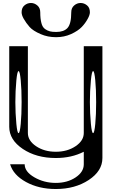

<svg xmlns="http://www.w3.org/2000/svg" viewBox="-20 -1060 790 1288"><path d="M583 -977.5Q583 -960 568.4 -933.6Q551.8 -903.3 528.3 -878.9Q502.9 -852.5 456.1 -831.1Q410.2 -810.5 356.4 -810.5Q299.8 -810.5 252.9 -831.1Q201.2 -853.5 178.7 -878.9Q155.3 -905.3 138.7 -934.6Q125 -959 125 -977.5Q125 -1007.8 143.6 -1023.4Q163.1 -1040 187.5 -1040Q210.9 -1040 230.5 -1023.4Q250 -1006.8 250 -977.5Q250 -934.6 257.8 -905.3Q264.6 -877.9 282.2 -865.2Q296.9 -854.5 315.4 -849.6Q330.1 -845.7 357.4 -845.7Q408.2 -845.7 432.6 -872.1Q458 -899.4 458 -977.5Q458 -1006.8 477.5 -1023.4Q497.1 -1040 520.5 -1040Q544.9 -1040 564.5 -1023.4Q583 -1007.8 583 -977.5ZM589.8 -521.5Q583 -449.2 583 -375Q583 -300.8 589.8 -228.5Q595.7 -167 604.5 -167Q613.3 -167 619.1 -228.5Q625 -290 625 -375Q625 -460 619.1 -521.5Q613.3 -583 604.5 -583Q595.7 -583 589.8 -521.5ZM89.8 -521.5Q83 -449.2 83 -375Q83 -300.8 89.8 -228.5Q95.7 -167 104.5 -167Q113.3 -167 119.1 -228.5Q125 -290 125 -375Q125 -460 119.1 -521.5Q113.3 -583 104.5 -583Q95.7 -583 89.8 -521.5ZM667 -750V0Q667 86.9 575.2 147.5Q483.4 208 354.5 208Q240.2 208 154.8 161.1Q69.3 114.3 47.9 42H145.5Q145.5 91.8 210.4 129.4Q275.4 167 354.5 167Q431.6 167 486.8 130.4Q542 93.8 542 42V-42Q460 0 354.5 0Q223.6 0 132.8 -61Q42 -122.1 42 -209V-750H167V-168Q167 -116.2 222.2 -79.1Q277.3 -42 354.5 -42Q431.6 -42 486.8 -79.1Q542 -116.2 542 -168V-750Z"/></svg>

Font: okolaksMetalik
Style: bold
Weight: 700
Width: 7
Version: Version 0.6